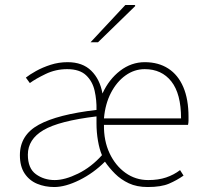

<svg xmlns="http://www.w3.org/2000/svg" viewBox="-20 -740 816 772"><path d="M198 12Q161 12 129.5 -1Q98 -14 79 -42.5Q60 -71 60 -116Q60 -197 136 -238.5Q212 -280 368 -298Q369 -337 360.5 -375Q352 -413 326 -437.5Q300 -462 250 -462Q204 -462 163.5 -442.5Q123 -423 100 -406L84 -428Q99 -440 125 -454.5Q151 -469 183.5 -479.5Q216 -490 252 -490Q312 -490 347 -455.5Q382 -421 392 -364Q418 -421 463 -455.5Q508 -490 562 -490Q617 -490 656.5 -464.5Q696 -439 717 -390Q738 -341 738 -270Q738 -263 738 -255Q738 -247 736 -238H398Q397 -174 420.5 -124Q444 -74 484.5 -45Q525 -16 576 -16Q617 -16 648 -26.5Q679 -37 704 -56L718 -34Q691 -15 659.5 -1.5Q628 12 574 12Q530 12 498 -3Q466 -18 442.5 -41.5Q419 -65 402 -90Q356 -44 299.5 -16Q243 12 198 12ZM200 -16Q241 -16 294 -42Q347 -68 390 -116Q380 -139 374 -173.5Q368 -208 368 -244V-272Q218 -254 155 -217Q92 -180 92 -118Q92 -63 124.5 -39.5Q157 -16 200 -16ZM398 -264H708Q708 -363 669 -412.5Q630 -462 562 -462Q520 -462 484.5 -436.5Q449 -411 426 -366.5Q403 -322 398 -264ZM344 -570 484 -720H522L524 -716L374 -570Z"/></svg>

Font: Source Sans 3 VF
Style: Regular
Weight: 200
Designer: Paul D. Hunt
Foundry: Adobe
Version: Version 3.046;hotconv 1.0.118;makeotfexe 2.5.65603